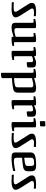

<svg xmlns="http://www.w3.org/2000/svg" viewBox="1544 -2297 994 4122"><g transform="rotate(90 2041.0 -236.0)"><path d="M178 13Q255 13 303.5 -8.5Q352 -30 352 -73Q352 -113 318 -168L178 -389Q162 -412 162 -429Q162 -469 239 -469Q297 -469 325 -465Q330 -478 330 -487Q330 -498 324 -510Q291 -514 233 -514Q42 -514 42 -429Q42 -404 49 -385Q56 -366 80 -330L220 -109Q234 -83 234 -73Q234 -49 214 -41Q193 -32 142 -32Q63 -32 30 -37Q26 -28 26 -15Q26 -2 31 8Q84 13 178 13Z M968 -23Q968 -37 964 -42L895 -40Q887 -40 886 -50Q884 -62 884 -95V-471Q885 -492 881 -500.5Q877 -509 865 -511.5Q853 -514 824 -514Q755 -514 689 -495Q686 -486 686 -478Q686 -464 690 -459L759 -461Q770 -461 770 -406V-75Q680 -47 640 -47Q584 -47 584 -88V-471Q585 -492 581.5 -500.5Q578 -509 566 -511.5Q554 -514 524 -514Q455 -514 389 -495Q386 -486 386 -478Q386 -466 390 -459L459 -461Q470 -461 470 -406V-63Q470 -22 493 -4.5Q516 13 571 13Q600 13 634 7Q667 1 700 -9L770 -30Q769 -9 772.5 -0.5Q776 8 788 10.5Q800 13 830 13Q899 13 965 -6Q968 -17 968 -23Z M1072 -406V-30Q1071 -9 1074.5 -0.5Q1078 8 1090 10.5Q1102 13 1132 13Q1201 13 1267 -6Q1270 -15 1270 -23Q1270 -35 1266 -42L1197 -40Q1186 -40 1186 -95V-426Q1244 -450 1275 -450Q1314 -450 1314 -413V-330Q1314 -313 1331 -313Q1374 -313 1412 -324Q1428 -330 1428 -344V-438Q1428 -479 1405 -496.5Q1382 -514 1327 -514Q1285 -514 1186 -471Q1187 -492 1183.5 -500.5Q1180 -509 1168 -511.5Q1156 -514 1126 -514Q1057 -514 991 -495Q988 -486 988 -478Q988 -466 992 -459L1061 -461Q1072 -461 1072 -406Z M1543 -406V224Q1543 241 1560 241Q1603 241 1641 230Q1657 224 1657 210V5Q1773 1 1881 -20Q1970 -35 1969 -117V-438Q1969 -479 1946 -496.5Q1923 -514 1868 -514Q1858 -514 1834 -512Q1794 -507 1766 -500Q1743 -495 1744 -495Q1729 -492 1694 -482L1657 -471Q1658 -492 1654.5 -500.5Q1651 -509 1639 -511.5Q1627 -514 1597 -514Q1528 -514 1462 -495Q1459 -486 1459 -478Q1459 -466 1463 -459L1532 -461Q1543 -461 1543 -406ZM1799 -454Q1855 -454 1855 -413V-119Q1855 -87 1842 -75Q1829 -63 1788 -55Q1740 -45 1657 -40V-425Q1768 -454 1799 -454Z M2129 -406V-30Q2128 -9 2131.5 -0.5Q2135 8 2147 10.5Q2159 13 2189 13Q2258 13 2324 -6Q2327 -15 2327 -23Q2327 -35 2323 -42L2254 -40Q2243 -40 2243 -95V-426Q2301 -450 2332 -450Q2371 -450 2371 -413V-330Q2371 -313 2388 -313Q2431 -313 2469 -324Q2485 -330 2485 -344V-438Q2485 -479 2462 -496.5Q2439 -514 2384 -514Q2342 -514 2243 -471Q2244 -492 2240.5 -500.5Q2237 -509 2225 -511.5Q2213 -514 2183 -514Q2114 -514 2048 -495Q2045 -486 2045 -478Q2045 -466 2049 -459L2118 -461Q2129 -461 2129 -406Z M2596 -596 2674 -599Q2687 -601 2690.5 -607Q2694 -613 2694 -630V-681Q2696 -715 2678 -713L2600 -710Q2587 -708 2583.5 -702Q2580 -696 2580 -679V-628Q2578 -594 2596 -596ZM2798 -23Q2798 -35 2794 -42H2724Q2714 -42 2714 -95V-471Q2715 -492 2711.5 -500.5Q2708 -509 2696 -511.5Q2684 -514 2654 -514Q2585 -514 2519 -495Q2516 -486 2516 -478Q2516 -466 2520 -459L2589 -461Q2600 -461 2600 -406V-30Q2599 -9 2602.5 -0.5Q2606 8 2618 10.5Q2630 13 2660 13Q2729 13 2795 -6Q2798 -15 2798 -23Z M2986 13Q3063 13 3111.5 -8.5Q3160 -30 3160 -73Q3160 -113 3126 -168L2986 -389Q2970 -412 2970 -429Q2970 -469 3047 -469Q3105 -469 3133 -465Q3138 -478 3138 -487Q3138 -498 3132 -510Q3099 -514 3041 -514Q2850 -514 2850 -429Q2850 -404 2857 -385Q2864 -366 2888 -330L3028 -109Q3042 -83 3042 -73Q3042 -49 3022 -41Q3001 -32 2950 -32Q2871 -32 2838 -37Q2834 -28 2834 -15Q2834 -2 2839 8Q2892 13 2986 13Z M3441 -37Q3396 -37 3381.5 -49Q3367 -61 3367 -99V-213Q3458 -219 3569 -236Q3615 -246 3636 -269.5Q3657 -293 3657 -335V-406Q3657 -449 3645 -472Q3633 -495 3605.5 -504.5Q3578 -514 3527 -514Q3383 -514 3319 -490Q3253 -465 3253 -403V-60Q3253 -21 3277.5 -4Q3302 13 3356 13Q3516 13 3650 -22Q3654 -29 3654 -42Q3654 -57 3649 -67Q3618 -59 3549.5 -48Q3481 -37 3441 -37ZM3485 -472Q3518 -472 3530.5 -456.5Q3543 -441 3543 -399V-338Q3543 -306 3530 -294Q3517 -282 3476 -273Q3434 -265 3367 -259V-399Q3365 -439 3390 -455.5Q3415 -472 3485 -472Z M3881 13Q3958 13 4006.5 -8.5Q4055 -30 4055 -73Q4055 -113 4021 -168L3881 -389Q3865 -412 3865 -429Q3865 -469 3942 -469Q4000 -469 4028 -465Q4033 -478 4033 -487Q4033 -498 4027 -510Q3994 -514 3936 -514Q3745 -514 3745 -429Q3745 -404 3752 -385Q3759 -366 3783 -330L3923 -109Q3937 -83 3937 -73Q3937 -49 3917 -41Q3896 -32 3845 -32Q3766 -32 3733 -37Q3729 -28 3729 -15Q3729 -2 3734 8Q3787 13 3881 13Z"/></g></svg>

Font: Federant
Style: Regular
Weight: 400
Designer: Olexa M. Volochay, Alexei Vanyashin, Otto Ludwig Naegele
Foundry: Cyreal (www.cyreal.org)
Version: Version 1.011; ttfautohint (v1.4.1)